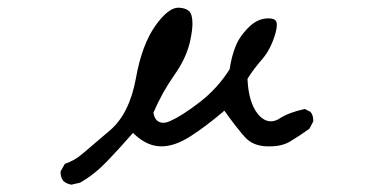

<svg xmlns="http://www.w3.org/2000/svg" viewBox="-20 -410 1040 509"><path d="M338.4 -52.2Q371.6 -22 407.7 -22Q443.8 -22 485.6 -49.1Q527.3 -76.2 567.9 -110.8L574.7 -116.7Q593.3 -90.8 605.5 -75.2Q623.5 -52.2 631.8 -43.9Q651.9 -23.4 687 -22Q690.9 -22 695.3 -22Q728 -22 749.5 -35.2Q774.9 -50.3 800.3 -68.8L810.1 -87.4Q810.5 -89.4 810.5 -90.8Q810.5 -104.5 803.2 -113.3L788.1 -121.1Q745.6 -111.8 721.7 -96.2Q710 -88.4 698.2 -88.4Q679.2 -88.4 663.1 -108.4Q639.2 -138.7 636.2 -198.7V-201.2Q650.4 -224.6 675.3 -253.4Q698.7 -280.3 710.9 -324.2Q713.9 -335.4 713.9 -344Q713.9 -352.5 710 -356.4Q704.6 -361.3 691.4 -361.3Q664.1 -361.3 641.6 -339.8Q615.2 -314.5 604.5 -287.1Q593.3 -258.8 588.9 -226.6Q556.2 -174.8 508.8 -138.7Q462.4 -103 432.6 -89.8Q421.4 -84.5 413.1 -84.5Q402.3 -84.5 395.5 -91.3Q389.6 -97.2 387.2 -108.9L386.7 -111.3Q409.7 -165 442.6 -211.7Q475.6 -258.3 484.9 -305.2Q490.2 -331.1 490.2 -347.2Q490.2 -371.6 481.4 -380.4Q472.7 -388.7 454.1 -389.6Q453.6 -389.6 452.6 -389.6Q426.3 -389.6 392.6 -342.8Q356.4 -292.5 340.3 -202.6Q323.2 -107.9 270.5 -63.5Q220.2 -21 198.7 -2.4Q177.2 16.1 151.9 24.4L141.1 43.5Q140.6 45.4 140.6 46.9Q140.6 61 148.4 70.3Q157.7 77.6 169.4 79.6L192.4 74.2Q229.5 53.2 262.5 19Q295.4 -15.1 332.5 -57.6Z"/></svg>

Font: NaikaiFont
Style: Light
Weight: 300
Version: Version 1.89